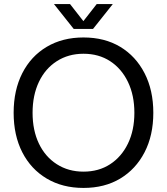

<svg xmlns="http://www.w3.org/2000/svg" viewBox="-20 -906 820 943"><path d="M390 17Q287 17 209.5 -29Q132 -75 89.5 -158Q47 -241 47 -352Q47 -463 89.5 -546.5Q132 -630 209.5 -676Q287 -722 390 -722Q494 -722 570.5 -676Q647 -630 690 -546.5Q733 -463 733 -352Q733 -241 690 -158Q647 -75 570.5 -29Q494 17 390 17ZM390 -63Q465 -63 521 -99.5Q577 -136 608.5 -201Q640 -266 640 -352Q640 -438 608.5 -503.5Q577 -569 521 -605.5Q465 -642 390 -642Q316 -642 259 -605.5Q202 -569 171 -503.5Q140 -438 140 -352Q140 -266 171 -201Q202 -136 259 -99.5Q316 -63 390 -63ZM342 -764 245 -886H324L410 -776H369L455 -886H534L437 -764Z"/></svg>

Font: TikTok Sans 24pt
Style: Regular
Weight: 400
Version: Version 4.000